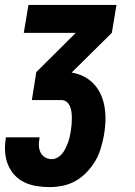

<svg xmlns="http://www.w3.org/2000/svg" viewBox="-30 -540 550 783"><path d="M171 223Q144 223 117.5 218.5Q91 214 68.5 203Q46 192 29 173.5Q12 155 2.5 131.5Q-7 108 -9 81.5Q-11 55 -7 28L-6 20H131V24Q128 39 128.5 53.5Q129 68 135 81Q141 94 153.5 101.5Q166 109 181 109Q193 109 204.5 102.5Q216 96 224 86Q232 76 237.5 64.5Q243 53 247.5 41Q252 29 254.5 17Q257 5 259 -7Q261 -20 262 -32.5Q263 -45 263 -58Q263 -71 261.5 -83Q260 -95 255.5 -106Q251 -117 242 -124.5Q233 -132 220 -132H100L118 -246L279 -406H67L86 -520H445L426 -406L262 -244Q289 -240 313 -227.5Q337 -215 354.5 -195.5Q372 -176 382.5 -151.5Q393 -127 397 -100Q401 -73 400 -45Q399 -17 394 11Q389 38 381 65Q373 92 358.5 116.5Q344 141 323.5 162.5Q303 184 278 198Q253 212 225.5 217.5Q198 223 171 223Z"/></svg>

Font: Iosevka Term Curly Heavy
Style: Italic
Weight: 900
Italic angle: -9°
Designer: Belleve Invis
Foundry: Belleve Invis
Version: Version 32.3.0